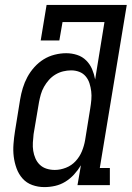

<svg xmlns="http://www.w3.org/2000/svg" viewBox="-20 -755 540 783"><path d="M161 8Q161 8 161 8Q161 8 161 8Q161 8 161 8Q161 8 161 8Q135 8 111.5 -0.5Q88 -9 72 -27Q56 -45 47.5 -68.5Q39 -92 36 -116.5Q33 -141 35 -167.5Q37 -194 41 -219L62 -349Q66 -373 73 -396Q80 -419 91.5 -440.5Q103 -462 120 -481Q137 -500 158 -513Q179 -526 203 -532Q227 -538 250 -538Q273 -538 294.5 -531Q316 -524 331.5 -508.5Q347 -493 355.5 -473Q364 -453 368 -431L406 -665H235L222 -590H146L170 -735H497L387 -70H428V0H296L310 -81Q298 -61 282 -43.5Q266 -26 246.5 -14Q227 -2 205 3Q183 8 161 8ZM204 -62Q226 -62 249 -71Q272 -80 288.5 -98Q305 -116 314 -138Q323 -160 327 -183L348 -313Q351 -331 352.5 -348.5Q354 -366 352 -382.5Q350 -399 345 -415Q340 -431 329.5 -443.5Q319 -456 303.5 -462Q288 -468 270 -468Q254 -468 237.5 -464Q221 -460 206 -451Q191 -442 179.5 -429Q168 -416 159.5 -401Q151 -386 146.5 -370Q142 -354 139 -338L117 -208Q115 -191 114 -173.5Q113 -156 115.5 -140Q118 -124 124.5 -109Q131 -94 142.5 -83Q154 -72 170 -67Q186 -62 203 -62Z"/></svg>

Font: Iosevka Curly Slab Oblique
Style: Regular
Weight: 400
Italic angle: -9°
Monospace: yes
Designer: Belleve Invis
Foundry: Belleve Invis
Version: Version 11.1.0; ttfautohint (v1.8.3)